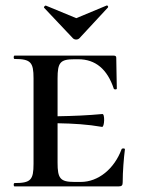

<svg xmlns="http://www.w3.org/2000/svg" viewBox="-20 -667 504 687"><path d="M241 -530C247 -524 258 -524 264 -530L366 -640C369 -644 364 -649 361 -647L253 -602L144 -647C142 -648 135 -642 138 -639ZM415 -133C389 -63 332 -16 269 -16H246C195 -16 186 -29 186 -85V-226C243 -225 293 -222 345 -213C354 -211 356 -261 346 -259C293 -254 243 -252 186 -251V-386C186 -443 195 -455 246 -455H260C322 -455 364 -419 387 -350C388 -346 398 -346 398 -350C398 -375 396 -427 396 -460C396 -465 394 -468 387 -468H32C28 -468 28 -456 32 -456C90 -456 100 -444 100 -387V-81C100 -23 90 -12 32 -12C28 -12 28 0 32 0H404C416 0 419 -4 419 -15C419 -53 423 -102 427 -133C427 -137 416 -137 415 -133Z"/></svg>

Font: Cormorant SC Semi
Style: Regular
Weight: 600
Designer: Christian Thalmann (Catharsis Fonts)
Version: Version 1.000;PS 001.000;hotconv 1.0.70;makeotf.lib2.5.58329